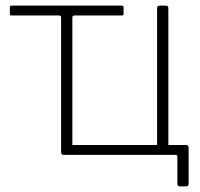

<svg xmlns="http://www.w3.org/2000/svg" viewBox="-20 -550 710 682"><path d="M620 112Q610 112 610 103V7Q610 0 603 0H206Q197 0 197 -10V-488Q197 -495 190 -495H21Q15 -495 15 -501V-524Q15 -530 21 -530H413Q419 -530 419 -524V-501Q419 -495 413 -495H244Q237 -495 237 -488V-35H538V-520Q538 -526 540 -528Q542 -530 549 -530H566Q574 -530 576 -528Q578 -526 578 -518V-35H641Q650 -35 650 -25V102Q650 107 648 109.5Q646 112 641 112Z"/></svg>

Font: Libre Franklin Thin
Style: Regular
Weight: 100
Designer: Pablo Impallari, Rodrigo Fuenzalida, Nhung Nguyen
Foundry: Impallari Type
Version: Version 3.000